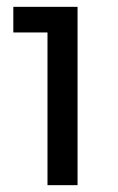

<svg xmlns="http://www.w3.org/2000/svg" viewBox="-20 -765 346 562"><path d="M119 -223V-670H19V-745H207V-223Z"/></svg>

Font: Pitagon Sans Text Medium
Style: Regular
Weight: 500
Designer: Travis Tran
Foundry: Pitagon
Version: Version 1.000; ttfautohint (v1.8.4.7-5d5b);gftools[0.9.26]